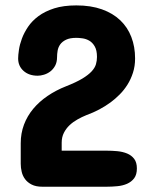

<svg xmlns="http://www.w3.org/2000/svg" viewBox="-20 -708 558 728"><path d="M269.5 -687.5Q324.7 -687.5 366.5 -672.6Q408.2 -657.7 436 -631.1Q463.9 -604.5 478 -567.6Q492.2 -530.8 492.2 -486.3Q492.2 -457 484.1 -432.1Q476.1 -407.2 463.1 -386.7Q450.2 -366.2 433.6 -349.6Q417 -333 399.9 -320.3Q358.9 -290 307.6 -271.5Q290.5 -264.6 273.7 -255.1Q256.8 -245.6 243.7 -233.2Q230.5 -220.7 222.2 -204.3Q213.9 -188 213.9 -167V-136.7H383.8Q404.3 -136.7 424.8 -134.8Q445.3 -132.8 461.9 -126Q478.5 -119.1 488.8 -105.7Q499 -92.3 499 -69.3Q499 -45.9 488.8 -32.2Q478.5 -18.6 461.9 -11.2Q445.3 -3.9 424.8 -2Q404.3 0 383.8 0H140.6Q116.2 0 100.3 -8.1Q84.5 -16.1 75.2 -28.6Q65.9 -41 62.3 -56.4Q58.6 -71.8 58.6 -86.9V-165Q58.6 -202.6 71 -235.6Q83.5 -268.6 106.2 -295.7Q128.9 -322.8 160.4 -344.2Q191.9 -365.7 230.5 -380.9Q269 -396 292 -409.9Q314.9 -423.8 327.4 -437.3Q339.8 -450.7 343.8 -464.4Q347.7 -478 347.7 -492.2Q347.7 -517.6 339.1 -532.2Q330.6 -546.9 318.1 -554Q305.7 -561 292.2 -562.7Q278.8 -564.5 269.5 -564.5Q245.1 -564.5 230.5 -557.4Q215.8 -550.3 208.3 -539.6Q200.7 -528.8 198.5 -515.9Q196.3 -502.9 196.3 -491.2Q196.3 -472.2 189 -458.7Q181.6 -445.3 170.7 -437Q159.7 -428.7 146.7 -424.8Q133.8 -420.9 123 -420.9Q89.8 -420.9 69.3 -439.2Q48.8 -457.5 48.8 -486.3Q48.8 -499 51.8 -519Q54.7 -539.1 63 -561.5Q71.3 -584 86.4 -606.4Q101.6 -628.9 126 -647Q150.4 -665 185.5 -676.3Q220.7 -687.5 269.5 -687.5Z"/></svg>

Font: Concert One
Style: Regular
Weight: 400
Version: Version 1.003